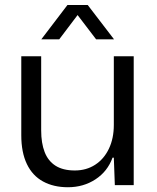

<svg xmlns="http://www.w3.org/2000/svg" viewBox="-20 -754 641 782"><path d="M256.6 8.6Q198.3 8.6 155.3 -14.9Q112.3 -38.3 89.5 -85.8Q66.7 -133.3 66.7 -203.1V-524.7H147.7V-223Q147.7 -171.3 161.8 -134.8Q175.9 -98.3 206.2 -79Q236.6 -59.7 284.6 -59.7Q331.7 -59.7 367.6 -83Q403.6 -106.3 423.6 -148.4Q443.6 -190.4 443.6 -245.3V-524.7H524.6V0H447.7L443.6 -111.9H438.4Q418 -55.7 368.9 -23.6Q319.9 8.6 256.6 8.6ZM148.3 -593.9 254.7 -733.6H337.3L444.4 -593.9H371.4L296 -692.7L221.3 -593.9Z"/></svg>

Font: Mona Sans ExtraLight
Style: Regular
Weight: 200
Designer: Deni Anggara
Foundry: GitHub
Version: Version 2.000